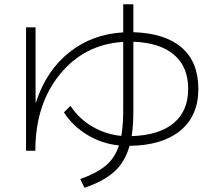

<svg xmlns="http://www.w3.org/2000/svg" viewBox="-20 -822 1040 907"><path d="M148 -693V-339H150Q199 -489 307.5 -575Q416 -661 562 -669V-802H610V-670Q760 -665 838.5 -597Q917 -529 917 -402Q917 -275 832 -205Q747 -135 592 -133Q571 -58 521 -12Q471 34 379 65L359 24Q437 -4 480 -40Q523 -76 542 -135Q462 -143 393 -184.5Q324 -226 282 -291L313 -322Q352 -262 415.5 -224.5Q479 -187 553 -180Q562 -231 562 -298V-624Q379 -613 263 -471Q147 -329 147 -110H103V-693ZM602 -179Q732 -183 800.5 -240.5Q869 -298 869 -402Q869 -506 802.5 -563Q736 -620 610 -625V-298Q610 -226 602 -179Z"/></svg>

Font: M PLUS 1p Light
Style: Regular
Weight: 300
Version: Version 1.061